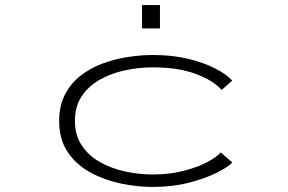

<svg xmlns="http://www.w3.org/2000/svg" viewBox="-20 -730 1140 761"><path d="M586 11Q525.5 11 460.8 -2.2Q396 -15.5 340 -45.5Q284 -75.5 249.2 -126Q214.5 -176.5 214.5 -251Q214.5 -311 237.5 -355.2Q260.5 -399.5 299 -429.8Q337.5 -460 386 -478Q434.5 -496 486.2 -504Q538 -512 586 -512Q663.5 -512 726.2 -496.8Q789 -481.5 833.8 -458.2Q878.5 -435 900.5 -410.5L858.5 -373.5Q825 -411.5 755.5 -437.2Q686 -463 586 -463Q530 -463 475.2 -451.2Q420.5 -439.5 375.8 -414.2Q331 -389 304 -348.8Q277 -308.5 277 -251Q277 -194.5 303.8 -154Q330.5 -113.5 375.5 -88Q420.5 -62.5 475.2 -50.5Q530 -38.5 585.5 -38.5Q652.5 -38.5 707.8 -52.8Q763 -67 801 -87.2Q839 -107.5 855 -126L900.5 -86Q885 -68.5 840 -45.8Q795 -23 729.2 -6Q663.5 11 586 11ZM543 -710H614V-617.5H543Z"/></svg>

Font: Trispace Expanded ExtraLight
Style: Regular
Weight: 200
Width: 7
Designer: Tyler Finck
Foundry: Etcetera Type Company
Version: Version 1.210; ttfautohint (v1.8.3)